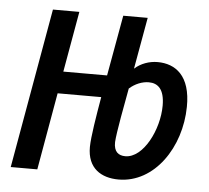

<svg xmlns="http://www.w3.org/2000/svg" viewBox="-44 -564 673 619"><g transform="rotate(5 293.0 -254.5)"><path d="M361.3 9.8C477.5 9.8 559.1 -111.8 560.5 -242.7C562 -343.8 511.7 -378.4 454.1 -378.4C427.2 -378.4 399.9 -368.7 379.9 -350.6L409.7 -517.6H330.6L295.4 -321.3H153.8L188.5 -517.6H103L11.7 0H97.7L141.6 -250H282.7C272 -188 260.7 -120.1 260.3 -86.9C259.8 -17.6 305.2 9.8 361.3 9.8ZM368.7 -285.2C387.2 -301.8 410.2 -311 431.6 -311C460.9 -311 482.4 -293 482.4 -240.2C482.4 -161.6 434.6 -66.9 376.5 -66.9C354.5 -66.9 338.9 -78.1 339.8 -109.4C341.3 -139.6 359.9 -237.8 368.7 -285.2Z"/></g></svg>

Font: Cascadia Mono SemiLight
Style: Italic
Weight: 350
Italic angle: -10°
Monospace: yes
Designer: Aaron Bell
Foundry: Saja Typeworks
Version: Version 2404.023